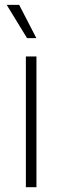

<svg xmlns="http://www.w3.org/2000/svg" viewBox="-20 -777 259 797"><path d="M87.4 0V-542.5H131.3V0ZM92.3 -618.7 7.8 -756.8H59.6L130.9 -618.7Z"/></svg>

Font: Inter 16pt ExtraLight
Style: Regular
Weight: 250
Version: Version 4.001;git-66647c0bb